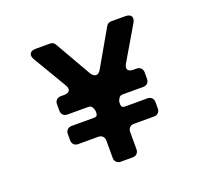

<svg xmlns="http://www.w3.org/2000/svg" viewBox="-120 -847 1073 994"><g transform="rotate(-20 416.5 -350.0)"><path d="M351 -33V-128Q351 -143 342 -152Q333 -161 318 -161H208Q193 -161 184 -170Q175 -179 175 -194V-228Q175 -243 184 -252Q193 -261 208 -261H332Q351 -261 351 -280V-291Q351 -298 344 -312Q337 -324 323 -324H208Q193 -324 184 -333Q175 -342 175 -357V-392Q175 -407 184 -416Q193 -425 208 -425H226Q249 -425 256 -437Q263 -449 251 -469L143 -651Q130 -673 137.5 -686.5Q145 -700 171 -700H248Q267 -700 276 -684L389 -487Q402 -465 417.5 -465Q433 -465 445 -487L558 -684Q567 -700 586 -700H662Q688 -700 695.5 -686.5Q703 -673 690 -651L583 -469Q571 -449 578 -437Q585 -425 608 -425H625Q640 -425 649 -416Q658 -407 658 -392V-357Q658 -342 649 -333Q640 -324 625 -324H512Q497 -324 490 -312Q482 -299 482 -290V-280Q482 -261 501 -261H625Q640 -261 649 -252Q658 -243 658 -228V-194Q658 -179 649 -170Q640 -161 625 -161H515Q500 -161 491 -152Q482 -143 482 -128V-33Q482 -18 473 -9Q464 0 449 0H384Q369 0 360 -9Q351 -18 351 -33Z"/></g></svg>

Font: Tsunagi Gothic Black
Style: Regular
Weight: 900
Designer: Yoshimichi Ohira
Foundry: Positype
Version: Version 1.001